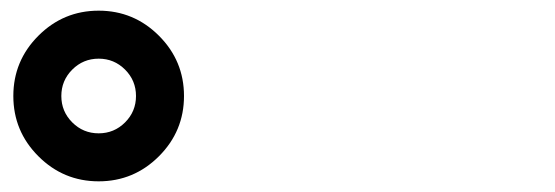

<svg xmlns="http://www.w3.org/2000/svg" viewBox="-20 -875 1040 360"><path d="M115.5 -645.5Q136 -625 165 -625Q194 -625 214.5 -645.5Q235 -666 235 -695Q235 -724 214.5 -744.5Q194 -765 165 -765Q136 -765 115.5 -744.5Q95 -724 95 -695Q95 -666 115.5 -645.5ZM52 -808Q99 -855 165 -855Q231 -855 278 -808Q325 -761 325 -695Q325 -629 278 -582Q231 -535 165 -535Q99 -535 52 -582Q5 -629 5 -695Q5 -761 52 -808Z"/></svg>

Font: Rounded Mplus 1c Black
Style: Regular
Weight: 900
Version: Version 1.059.20150529